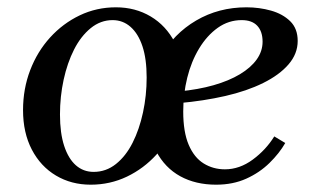

<svg xmlns="http://www.w3.org/2000/svg" viewBox="-20 -495 846 525"><path d="M297 -475Q350 -475 392 -450Q434 -425 458 -379Q482 -333 482 -270Q482 -212 462.5 -161.5Q443 -111 408 -72.5Q373 -34 327 -12Q281 10 228 10Q175 10 133 -15Q91 -40 67 -86Q43 -132 43 -194Q43 -252 62.5 -303Q82 -354 117 -392.5Q152 -431 198 -453Q244 -475 297 -475ZM236 -25Q270 -25 297 -46.5Q324 -68 342.5 -104.5Q361 -141 371 -187.5Q381 -234 381 -283Q381 -334 369.5 -368.5Q358 -403 337 -421.5Q316 -440 288 -440Q255 -440 228 -418Q201 -396 182.5 -359.5Q164 -323 154 -277Q144 -231 144 -182Q144 -131 155.5 -96Q167 -61 187.5 -43Q208 -25 236 -25ZM571 10Q515 10 473 -13Q431 -36 407 -81.5Q383 -127 383 -193Q383 -276 419 -339.5Q455 -403 516.5 -439Q578 -475 654 -475Q689 -475 721 -466Q753 -457 773.5 -437Q794 -417 794 -383Q794 -348 769 -319Q744 -290 699.5 -268Q655 -246 596 -232.5Q537 -219 469 -213V-245Q522 -250 564 -262Q606 -274 636 -292Q666 -310 682 -332.5Q698 -355 698 -381Q698 -409 683.5 -424.5Q669 -440 641 -440Q605 -440 575.5 -419Q546 -398 524.5 -362.5Q503 -327 492 -282.5Q481 -238 481 -190Q481 -134 496 -99Q511 -64 537 -48Q563 -32 595 -32Q635 -32 671 -58.5Q707 -85 730 -122L760 -104Q744 -76 717 -49.5Q690 -23 653.5 -6.5Q617 10 571 10Z"/></svg>

Font: Brygada 1918 Medium
Style: Italic
Weight: 500
Italic angle: -8°
Designer: Mateusz Machalski | Borys Kosmynka | Przemek Hoffer
Foundry: NIEPODLEGLA 2018
Version: Version 3.006